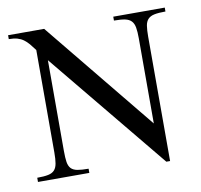

<svg xmlns="http://www.w3.org/2000/svg" viewBox="-63 -566 670 640"><g transform="rotate(-10 272.0 -245.5)"><path d="M534.2 -485.8Q510.7 -485.8 496.6 -482.9Q482.4 -480 474.9 -471.9Q467.3 -463.9 465.1 -449.7Q462.9 -435.5 462.9 -413.1V7.8H450.2L120.1 -394V-86.9Q120.1 -63.5 122.3 -49.3Q124.5 -35.2 131.8 -27.3Q139.2 -19.5 153.3 -16.8Q167.5 -14.2 190.9 -14.2V0H17.1V-14.2Q40.5 -14.2 54.4 -17.1Q68.4 -20 75.7 -28.1Q83 -36.1 85.4 -50.3Q87.9 -64.5 87.9 -86.9V-434.1Q78.6 -446.8 70.6 -456.3Q62.5 -465.8 53.5 -472.4Q44.4 -479 32.7 -482.4Q21 -485.8 3.9 -485.8V-499H126L431.2 -125V-413.1Q431.2 -435.5 428.7 -449.7Q426.3 -463.9 418.7 -471.9Q411.1 -480 397.2 -482.9Q383.3 -485.8 359.9 -485.8V-499H534.2Z"/></g></svg>

Font: Scheherazade Urdu
Style: Regular
Weight: 400
Designer: SIL International
Foundry: SIL International
Version: Version 1.005 (build 117/117)